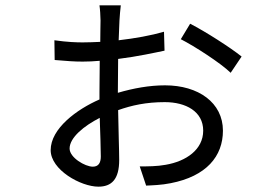

<svg xmlns="http://www.w3.org/2000/svg" viewBox="-20 -645 1040 720"><path d="M433 -625H353C355 -613 357 -584 357 -568C357 -553 356 -524 356 -488C333 -487 311 -486 290 -486C268 -486 233 -487 184 -494L185 -420C233 -416 257 -414 290 -414C311 -414 332 -415 354 -417C354 -376 353 -334 353 -299C353 -290 353 -281 353 -272C268 -235 170 -163 170 -82C170 -8 283 55 349 55C398 55 427 28 427 -45C427 -82 424 -159 423 -232C474 -250 528 -262 598 -262C677 -262 742 -227 742 -155C742 -84 678 -40 601 -27C569 -21 534 -21 504 -21L528 51C550 50 586 49 620 42C754 16 816 -59 816 -155C816 -260 724 -325 599 -325C540 -325 480 -314 422 -297C422 -298 422 -300 422 -302C422 -338 423 -382 423 -424C496 -433 563 -448 597 -455L595 -526C547 -512 486 -501 425 -494C426 -524 427 -551 428 -568C429 -583 431 -612 433 -625ZM693 -556 658 -498C709 -472 807 -409 845 -372L886 -433C845 -466 750 -527 693 -556ZM241 -88C241 -129 295 -173 354 -203C356 -143 358 -87 358 -58C358 -34 349 -20 328 -20C299 -20 241 -54 241 -88Z"/></svg>

Font: DAIFUKU Sans JP
Style: Regular
Weight: 400
Designer: Original font ‘Source Han Sans JP’ : Ryoko NISHIZUKA  (kana, bopomofo & ideographs); Paul D. Hunt (Latin, Greek & Cyrill
Foundry: Daifuku
Version: Version 1.001